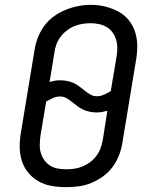

<svg xmlns="http://www.w3.org/2000/svg" viewBox="-20 -766 640 794"><path d="M253 8Q223 8 194 3Q165 -2 140.5 -15.5Q116 -29 98 -50.5Q80 -72 71 -99Q62 -126 61.5 -155.5Q61 -185 66 -215L123 -560Q127 -586 137 -611.5Q147 -637 163.5 -659.5Q180 -682 203 -698.5Q226 -715 252 -725.5Q278 -736 304 -741Q330 -746 357 -746Q387 -746 415 -739Q443 -732 468 -719Q493 -706 511 -684.5Q529 -663 538 -636Q547 -609 547.5 -579.5Q548 -550 543 -520L486 -175Q482 -149 472 -123.5Q462 -98 445.5 -75.5Q429 -53 406 -36.5Q383 -20 357.5 -9.5Q332 1 305.5 4.5Q279 8 253 8ZM381 -368Q396 -368 410 -374.5Q424 -381 438 -389L462 -532Q465 -550 465 -568Q465 -586 460 -602.5Q455 -619 445 -632.5Q435 -646 420.5 -654.5Q406 -663 388.5 -666.5Q371 -670 353 -670Q336 -670 319 -667Q302 -664 285.5 -657Q269 -650 254.5 -638.5Q240 -627 229.5 -612.5Q219 -598 213 -581.5Q207 -565 205 -548L185 -427Q195 -430 206 -432Q217 -434 228 -434Q242 -434 256 -431.5Q270 -429 282.5 -423.5Q295 -418 306 -410Q317 -402 327 -394L328 -393Q328 -393 328 -393Q328 -393 328 -393Q339 -384 352 -376Q365 -368 381 -368ZM254 -66Q271 -66 288.5 -68.5Q306 -71 322.5 -78Q339 -85 353.5 -96Q368 -107 379 -122Q390 -137 396 -153.5Q402 -170 405 -187L424 -308Q414 -305 403 -303Q392 -301 381 -301Q367 -301 353 -303.5Q339 -306 326.5 -311.5Q314 -317 303 -325Q292 -333 282 -341L281 -342Q281 -342 281 -342Q281 -342 281 -342Q270 -351 257 -359Q244 -367 228 -367Q213 -367 199 -360.5Q185 -354 171 -346L147 -203Q145 -185 144.5 -167Q144 -149 149 -133Q154 -117 163.5 -103.5Q173 -90 187.5 -81Q202 -72 219 -69Q236 -66 254 -66Z"/></svg>

Font: Iosevka Curly Slab Extended
Style: Italic
Weight: 400
Width: 7
Italic angle: -9°
Monospace: yes
Designer: Belleve Invis
Foundry: Belleve Invis
Version: Version 11.1.0; ttfautohint (v1.8.3)